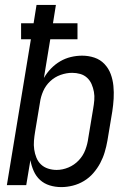

<svg xmlns="http://www.w3.org/2000/svg" viewBox="-20 -755 540 783"><path d="M230 8Q205 8 182.5 1Q160 -6 143.5 -21Q127 -36 117.5 -57.5Q108 -79 104 -102L87 0H8L106 -595H66V-660H117L129 -735H208L196 -660H296V-595H185L159 -437Q171 -458 188 -475.5Q205 -493 225.5 -505Q246 -517 269 -522.5Q292 -528 315 -528Q341 -528 365 -520Q389 -512 406 -494Q423 -476 431.5 -453Q440 -430 442.5 -404.5Q445 -379 443.5 -353Q442 -327 438 -301L418 -181Q414 -158 407 -134.5Q400 -111 388.5 -89.5Q377 -68 360.5 -49Q344 -30 322.5 -17Q301 -4 277 2Q253 8 230 8ZM211 -62Q235 -62 259 -72Q283 -82 301 -101Q319 -120 328 -144Q337 -168 340 -192L360 -312Q363 -329 364.5 -346.5Q366 -364 363 -380.5Q360 -397 353.5 -412Q347 -427 335 -438Q323 -449 307 -453.5Q291 -458 274 -458Q251 -458 227 -449.5Q203 -441 184.5 -423.5Q166 -406 156 -383Q146 -360 143 -337L123 -217Q120 -199 118.5 -181Q117 -163 119.5 -145.5Q122 -128 128.5 -112Q135 -96 147 -84.5Q159 -73 176 -67.5Q193 -62 211 -62Z"/></svg>

Font: Iosevka Algr
Style: Italic
Weight: 400
Italic angle: -9°
Monospace: yes
Designer: Belleve Invis
Foundry: Belleve Invis
Version: Version 26.0.2; ttfautohint (v1.8.3)